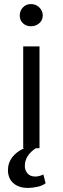

<svg xmlns="http://www.w3.org/2000/svg" viewBox="-20 -728 309 943"><path d="M94 -500H174V0H156Q131 16 116.5 38Q102 60 102 88Q102 108 115 123.5Q128 139 153 139Q172 139 193 129L204 172Q189 184 164 189.5Q139 195 117 195Q72 195 45.5 171.5Q19 148 19 107Q19 72 40 44.5Q61 17 99 0H94ZM77 -652Q77 -675 92.5 -691.5Q108 -708 132 -708Q156 -708 173 -691.5Q190 -675 190 -652Q190 -629 173 -614Q156 -599 132 -599Q108 -599 92.5 -614Q77 -629 77 -652Z"/></svg>

Font: PTSans
Style: Regular
Weight: 400
Designer: A.Korolkova, O.Umpeleva, V.Yefimov
Foundry: ParaType Ltd
Version: Version 2.003W OFL